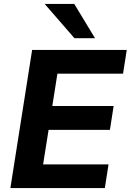

<svg xmlns="http://www.w3.org/2000/svg" viewBox="-20 -960 667 980"><path d="M33 0 144 -705H627L608 -584H273L247 -419H560L541 -297H228L200 -121H534L515 0ZM360 -765 208 -940H359L465 -765Z"/></svg>

Font: Nunito Sans ExtraBold
Style: Italic
Weight: 800
Italic angle: -9°
Designer: Vernon Adams
Foundry: Vernon Adams
Version: Version 3.006; ttfautohint (v1.8.3)